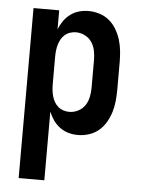

<svg xmlns="http://www.w3.org/2000/svg" viewBox="-53 -570 606 827"><g transform="rotate(5 250.0 -156.5)"><path d="M59 215V-520H170V-438Q178 -458 190 -475Q202 -492 219 -504.5Q236 -517 256 -522.5Q276 -528 297 -528Q321 -528 344.5 -520.5Q368 -513 386.5 -497.5Q405 -482 417.5 -460.5Q430 -439 437 -416Q444 -393 446.5 -368.5Q449 -344 449 -320V-200Q449 -176 446.5 -151.5Q444 -127 437 -104Q430 -81 417.5 -59.5Q405 -38 386.5 -22.5Q368 -7 344.5 0.5Q321 8 297 8Q276 8 256 2.5Q236 -3 219 -15.5Q202 -28 190 -45Q178 -62 170 -82V215ZM251 -88Q271 -88 289.5 -97.5Q308 -107 319 -123.5Q330 -140 334 -160Q338 -180 338 -200V-320Q338 -340 334 -360Q330 -380 319 -396.5Q308 -413 289.5 -422.5Q271 -432 251 -432Q238 -432 225.5 -428Q213 -424 203 -415.5Q193 -407 186.5 -395.5Q180 -384 176.5 -371.5Q173 -359 171.5 -346Q170 -333 170 -320V-200Q170 -187 171.5 -174Q173 -161 176.5 -148.5Q180 -136 186.5 -124.5Q193 -113 203 -104.5Q213 -96 225.5 -92Q238 -88 251 -88Z"/></g></svg>

Font: Iosevka Algr
Style: Bold
Weight: 700
Monospace: yes
Designer: Belleve Invis
Foundry: Belleve Invis
Version: Version 26.0.2; ttfautohint (v1.8.3)